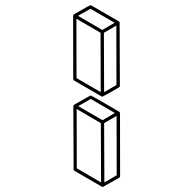

<svg xmlns="http://www.w3.org/2000/svg" viewBox="-20 -763 772 768"><path d="M390.1 -376.5H387.7V-377H386.7L276.4 -440.9Q273.4 -443.4 272.9 -446.8L272.5 -701.2H272.9V-701.7Q273.4 -704.1 275.9 -705.6Q340.3 -742.7 341.8 -742.7Q343.3 -742.7 399.4 -710L456.1 -677.2L456.5 -676.8L457 -675.8L458 -675.3L458.5 -672.9Q458.5 -545.9 459.5 -419.4Q459.5 -415.5 456.1 -413.6Q392.1 -376.5 390.1 -376.5ZM396.5 -394.5 445.8 -422.9 445.3 -660.6 395.5 -631.8ZM389.2 -643.1 438.5 -671.9 341.8 -728 292 -699.7ZM382.8 -394.5 382.3 -631.8 285.6 -688 286.1 -450.7ZM391.1 -15.1 388.2 -15.6Q388.2 -16.1 387.7 -16.1L277.3 -80.1Q274.4 -82 274.4 -85.9L273.4 -339.4Q273.9 -342.8 276.9 -344.2Q341.3 -381.3 342.8 -381.3Q344.2 -381.3 400.6 -348.9Q457 -316.4 457 -315.9L458 -315.4V-314.9L459 -314L459.5 -312L460 -311L460.4 -58.1Q460.4 -54.2 457 -52.2Q392.1 -15.1 391.1 -15.1ZM384.3 -33.2 383.3 -270.5 286.6 -327.1 287.1 -89.8ZM390.1 -282.2 439.5 -311 342.8 -367.2 293 -338.4ZM397.5 -33.2 446.8 -62 446.3 -299.3 396.5 -270.5Z"/></svg>

Font: 3D Isometric
Style: Regular
Weight: 400
Designer: GGBotNet
Version: 1.10